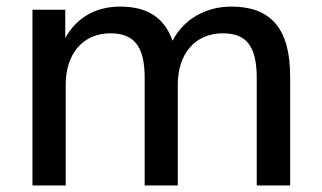

<svg xmlns="http://www.w3.org/2000/svg" viewBox="-20 -569 987 589"><path d="M181.6 0V-309.1C181.6 -404.8 234.9 -466.8 318.8 -466.8C389.6 -466.8 423.8 -429.2 423.8 -330.1V0H525.4V-309.1C525.4 -404.8 579.1 -466.8 663.6 -466.8C734.4 -466.8 767.6 -429.2 767.6 -330.1V0H870.1V-334.5C870.1 -484.9 807.6 -548.8 689.9 -548.8C608.4 -548.8 542 -507.8 509.3 -443.8C483.9 -517.1 429.2 -548.8 348.6 -548.8C272 -548.8 213.4 -513.2 180.2 -452.1V-539.1H79.6V0Z"/></svg>

Font: Winston
Style: Regular
Weight: 400
Designer: Vernon Adams, Kim Jin-seong, David Berlow, Cristiano Sobral
Foundry: The Winston Project Authors
Version: Version 3.004